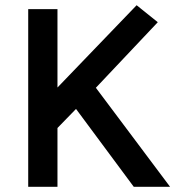

<svg xmlns="http://www.w3.org/2000/svg" viewBox="-20 -715 681 735"><path d="M492 0 271 -298 200 -225V0H88V-680H200V-380L503 -695L584 -630L347 -379L631 0Z"/></svg>

Font: Catamaran Thin SemiBold
Style: Regular
Weight: 600
Version: Version 2.000